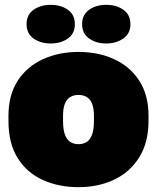

<svg xmlns="http://www.w3.org/2000/svg" viewBox="-20 -760 650 795"><path d="M305 15Q224 15 158 -14.5Q92 -44 53.5 -105Q15 -166 15 -260V-280Q15 -367 53.5 -426Q92 -485 158 -515Q224 -545 305 -545Q387 -545 452.5 -515Q518 -485 556.5 -426Q595 -367 595 -280V-260Q595 -170 556.5 -108.5Q518 -47 452.5 -16Q387 15 305 15ZM305 -163Q325 -163 339.5 -172.5Q354 -182 361.5 -203.5Q369 -225 369 -260V-280Q369 -311 361.5 -330Q354 -349 339.5 -358Q325 -367 305 -367Q285 -367 270.5 -358Q256 -349 248.5 -330Q241 -311 241 -280V-260Q241 -225 248.5 -203.5Q256 -182 270.5 -172.5Q285 -163 305 -163ZM190 -580Q148 -580 119 -600.5Q90 -621 90 -660Q90 -699 119 -719.5Q148 -740 190 -740Q232 -740 261 -719.5Q290 -699 290 -660Q290 -621 261 -600.5Q232 -580 190 -580ZM420 -580Q378 -580 349 -600.5Q320 -621 320 -660Q320 -699 349 -719.5Q378 -740 420 -740Q462 -740 491 -719.5Q520 -699 520 -660Q520 -621 490.5 -600.5Q461 -580 420 -580Z"/></svg>

Font: Golos Text Black
Style: Regular
Weight: 900
Designer: A.Korolkova, Vitaly Kuzmin
Foundry: ParaType Ltd
Version: Version 2.004